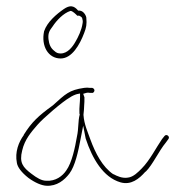

<svg xmlns="http://www.w3.org/2000/svg" viewBox="-20 -710 602 614"><path d="M34 -189C36 -176 48 -159 71 -141C93 -125 113 -117 128 -116C162 -114 186 -134 202 -155C220 -179 230 -224 238 -267L246 -308L254 -267C275 -203 310 -143 365 -127C399 -117 425 -138 445 -161H446C469 -184 487 -226 511 -255L519 -266C524 -274 512 -283 506 -275L498 -265C480 -239 459 -197 433 -171C422 -160 407 -144 389 -142C371 -139 354 -147 343 -153H342C308 -176 285 -220 269 -264C261 -287 249 -312 247 -342V-344C248 -354 249 -363 249 -369V-370C250 -380 250 -389 250 -396V-399L246 -410L256 -413C260 -414 262 -414 268 -413H277C279 -414 282 -418 282 -420C282 -425 280 -427 275 -429H267C262 -430 256 -430 249 -429C201 -422 190 -410 149 -373C102 -339 81 -319 56 -279V-278C40 -256 27 -224 34 -189ZM51 -229C59 -264 80 -288 100 -311C118 -332 181 -386 203 -398C210 -403 219 -407 226 -409L236 -411V-399C236 -384 233 -364 234 -350V-347L235 -344C229 -322 232 -300 226 -273C220 -238 210 -190 192 -165C180 -147 158 -130 128 -132C113 -132 98 -141 81 -154C53 -175 41 -190 51 -229ZM121 -610C111 -563 134 -523 174 -523C210 -523 235 -567 249 -604C256 -622 258 -632 256 -654C254 -664 245 -676 234 -676H230C216 -693 203 -694 184 -681C161 -665 131 -640 121 -610ZM135 -585C133 -605 139 -613 148 -625C161 -645 183 -668 205 -675H206C212 -675 222 -665 227 -660C227 -660 228 -659 230 -660H233C237 -658 241 -656 243 -652V-650C245 -645 245 -640 244 -635C241 -614 230 -591 221 -576C212 -560 196 -539 174 -539C166 -539 160 -541 154 -547C142 -556 137 -568 135 -585Z"/></svg>

Font: Stray Cat
Style: ExLtCn
Weight: 200
Version: Version 1.0